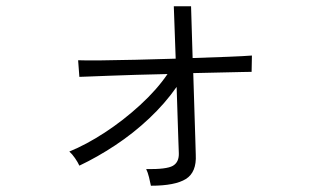

<svg xmlns="http://www.w3.org/2000/svg" viewBox="-20 -578 1040 612"><path d="M461 14Q459 3 455 -13Q451 -29 446 -39Q511 -38 531 -49.5Q551 -61 550 -90Q550 -100 548.5 -131.5Q547 -163 546 -207.5Q545 -252 543 -301Q506 -248 455.5 -200.5Q405 -153 347.5 -115Q290 -77 233 -50Q228 -61 219 -74Q210 -87 201 -95Q255 -117 314 -155.5Q373 -194 426.5 -243Q480 -292 514 -342Q463 -341 414.5 -339.5Q366 -338 326 -336.5Q286 -335 261 -334Q236 -333 233 -333L229 -386Q251 -385 300 -385.5Q349 -386 412.5 -387.5Q476 -389 540 -391L534 -558H589L594 -393Q656 -395 707 -397Q758 -399 783 -401L782 -349Q779 -349 753 -348.5Q727 -348 686 -347Q645 -346 596 -345Q598 -288 599.5 -232.5Q601 -177 602.5 -137Q604 -97 604 -85Q607 -29 572.5 -7.5Q538 14 461 14Z"/></svg>

Font: Zen Kaku Gothic New
Style: Regular
Weight: 400
Designer: Yoshimichi Ohira
Foundry: Positype
Version: Version 1.001